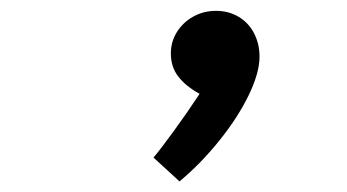

<svg xmlns="http://www.w3.org/2000/svg" viewBox="-20 -567 640 354"><path d="M348 -394Q322.5 -408 308.8 -425.8Q295 -443.5 295 -468.5Q295 -490 306.2 -508Q317.5 -526 336.5 -536.5Q355.5 -547 378 -547Q401.5 -547 420 -536Q438.5 -525 448.5 -505.5Q458.5 -486 458.5 -462.5Q458.5 -433 438.8 -392Q419 -351 385.2 -308.8Q351.5 -266.5 311 -232.5L263 -276.5Q275 -290.5 300 -324.8Q325 -359 348 -394Z"/></svg>

Font: JuliaMono SemiBold
Style: Italic
Weight: 600
Italic angle: -9°
Monospace: yes
Designer: cormullion
Foundry: corm
Version: Version 0.056; ttfautohint (v1.8.4)